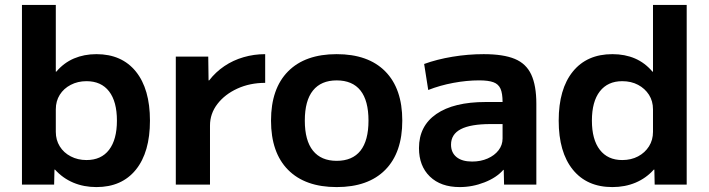

<svg xmlns="http://www.w3.org/2000/svg" viewBox="-20 -750 2880 780"><path d="M371.7 10Q320.5 10 277.7 -8Q234.9 -26.1 203.3 -61.1H201.3L199.9 0H69.2V-730H206.7V-458.9H208.7Q239.4 -494.9 280.6 -512.5Q321.9 -530 371.7 -530Q474.9 -530 532.1 -459.2Q589.2 -388.3 589.2 -260Q589.2 -131.7 532.1 -60.8Q474.9 10 371.7 10ZM331.3 -99.8Q391.3 -99.8 423.1 -141.4Q455 -183.1 455 -260Q455 -337.3 423.2 -378.7Q391.3 -420.2 331.3 -420.2Q295.9 -420.2 267.4 -405.3Q238.8 -390.5 222.8 -364.9Q206.7 -339.4 206.7 -305.7V-214.3Q206.7 -181.3 222.8 -155.4Q238.8 -129.5 267.4 -114.7Q295.9 -99.8 331.3 -99.8Z M694.2 0V-520H826L827.3 -423.4H829.7Q856.1 -457.5 891.5 -481.4Q926.9 -505.3 969.3 -517.6Q1011.7 -530 1057.3 -530V-413.4Q995.4 -413.4 944.3 -390.1Q893.3 -366.7 863.2 -327.5Q833.1 -288.3 833.1 -240V0Z M1347.7 10Q1219.7 10 1150.3 -60Q1081 -130 1081 -260Q1081 -390 1150.3 -460Q1219.7 -530 1347.7 -530Q1476 -530 1545.1 -460Q1614.3 -390 1614.3 -260Q1614.3 -130 1545.1 -60Q1476 10 1347.7 10ZM1347.7 -96.6Q1411.7 -96.6 1444.4 -137.8Q1477 -179 1477 -260Q1477 -341.3 1444.4 -382.4Q1411.7 -423.4 1347.7 -423.4Q1284.6 -423.4 1251.5 -382.4Q1218.3 -341.3 1218.3 -260Q1218.3 -179 1251.5 -137.8Q1284.6 -96.6 1347.7 -96.6Z M1847.6 10Q1770.7 10 1726.4 -32.8Q1682.1 -75.7 1682.1 -148.4Q1682.1 -238.1 1752.7 -286.9Q1823.4 -335.6 1953.1 -335.6H2021.7Q2021.7 -370.6 2013.3 -389.6Q2004.9 -408.5 1984.3 -416Q1963.7 -423.5 1926.4 -423.5Q1876.5 -423.5 1822.1 -413.4Q1767.7 -403.3 1719.7 -384.4L1703.1 -490.1Q1754.8 -509 1818.2 -519.5Q1881.6 -530 1944.9 -530Q2024.8 -530 2071.1 -510.8Q2117.5 -491.7 2138.2 -447.1Q2158.9 -402.5 2158.9 -328.4V0H2027.8L2026.4 -59.9H2024.7Q1997.2 -28.3 1948.2 -9.2Q1899.3 10 1847.6 10ZM1898.2 -93.7Q1932.9 -93.7 1961 -106.1Q1989.1 -118.4 2005.4 -139.6Q2021.7 -160.7 2021.7 -187.4V-246H1973.1Q1892.3 -246 1852.3 -225.4Q1812.3 -204.7 1812.3 -162.3Q1812.3 -130.1 1834.6 -111.9Q1857 -93.7 1898.2 -93.7Z M2467.8 10Q2364.4 10 2307.1 -60.8Q2249.7 -131.7 2249.7 -260Q2249.7 -388.3 2307.1 -459.2Q2364.4 -530 2467.8 -530Q2518.7 -530 2559.5 -512.5Q2600.2 -494.9 2630.7 -458.9H2632.8V-730H2769.7V0H2639.6L2638.3 -61.1H2636.2Q2604.9 -26.1 2562 -8Q2519 10 2467.8 10ZM2507.6 -99.8Q2544.1 -99.8 2572.1 -114.7Q2600.1 -129.5 2616.5 -155.4Q2632.8 -181.3 2632.8 -214.3V-305.7Q2632.8 -339.3 2616.5 -364.9Q2600.1 -390.5 2572.2 -405.3Q2544.2 -420.2 2507.9 -420.2Q2449 -420.2 2416.8 -378.8Q2384.6 -337.4 2384.6 -260Q2384.6 -183 2416.8 -141.4Q2449 -99.8 2507.6 -99.8Z"/></svg>

Font: M PLUS 1 Thin
Style: Regular
Weight: 100
Designer: Coji Morishita
Foundry: UNDERFOREST DESIGN
Version: Version 1.001